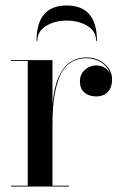

<svg xmlns="http://www.w3.org/2000/svg" viewBox="-20 -679 437 699"><path d="M116 -530H113Q113 -659 223 -659Q333 -659 333 -530H330Q330 -565 298.5 -584.5Q267 -604 223 -604Q179 -604 147.5 -584.5Q116 -565 116 -530ZM20 -3H81V-457H20V-460H171V-299Q186 -470 296 -470Q332 -470 360 -447Q388 -424 388 -389Q388 -362 373 -345Q358 -328 330 -328Q304 -328 287.5 -342Q271 -356 271 -383Q271 -411 292.5 -427.5Q314 -444 340.5 -440Q367 -436 381 -411Q371 -438 347 -452.5Q323 -467 296 -467Q257 -467 231 -446.5Q205 -426 192.5 -388Q180 -350 175.5 -311.5Q171 -273 171 -223V-3H231V0H20Z"/></svg>

Font: Bodoni* 72
Style: Regular
Weight: 400
Version: Version 1.003